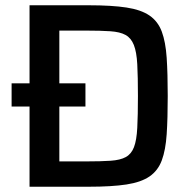

<svg xmlns="http://www.w3.org/2000/svg" viewBox="-20 -708 726 728"><path d="M92 0V-304H24V-392H92V-688H317Q404 -688 459.5 -679.5Q515 -671 547 -649Q579 -627 593.5 -588Q608 -549 612 -489Q616 -429 616 -344Q616 -259 612 -199Q608 -139 593.5 -100Q579 -61 547 -39Q515 -17 459.5 -8.5Q404 0 317 0ZM205 -96H307Q363 -96 399.5 -98.5Q436 -101 457 -112.5Q478 -124 488 -150Q498 -176 500.5 -223.5Q503 -271 503 -344Q503 -417 500.5 -464Q498 -511 487.5 -537.5Q477 -564 456 -575.5Q435 -587 398.5 -589.5Q362 -592 307 -592H205V-392H304V-304H205Z"/></svg>

Font: Saira Thin Medium
Style: Regular
Weight: 500
Version: Version 1.101